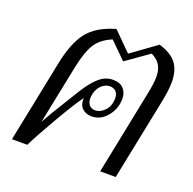

<svg xmlns="http://www.w3.org/2000/svg" viewBox="-105 -670 782 777"><g transform="rotate(20 286.0 -282.0)"><path d="M95 -350Q114 -446 151.5 -493.5Q189 -541 269 -564L347 -486L455 -564Q508 -548 530.5 -518Q553 -488 553 -438Q553 -403 542 -350L471 0H404L477 -361Q487 -409 487 -436Q487 -466 475.5 -486Q464 -506 437 -519L339 -450L269 -519Q221 -499 199.5 -464.5Q178 -430 164 -361L112 -106Q133 -146 177 -216Q184 -227 217 -281Q245 -324 270.5 -345Q296 -366 327 -366Q357 -366 372.5 -349.5Q388 -333 388 -306Q388 -264 361 -230.5Q334 -197 294 -197Q271 -197 255 -211Q239 -225 240 -256Q214 -221 163.5 -134Q113 -47 90 0H24ZM360 -299Q360 -317 350 -327Q340 -337 324 -337Q305 -337 289 -322.5Q273 -308 267 -282Q265 -270 265 -266Q265 -246 274.5 -235.5Q284 -225 300 -225Q322 -225 341 -245Q360 -265 360 -299Z"/></g></svg>

Font: Trirong Light
Style: Italic
Weight: 300
Italic angle: -12°
Designer: Katatrad Team
Foundry: CadsonDemak
Version: Version 1.001